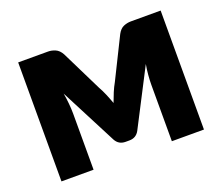

<svg xmlns="http://www.w3.org/2000/svg" viewBox="-92 -653 911 787"><g transform="rotate(-20 363.0 -259.5)"><path d="M674 -519V0H534V-245.5Q534 -264.5 536 -288.5Q538 -312.5 542 -334L415 -88Q401 -62.5 371.5 -62.5H355Q325.5 -62.5 311.5 -88L184 -335Q188 -313 190.2 -289Q192.5 -265 192.5 -245.5V0H52.5V-519H182.5Q198.5 -519 214.2 -512.2Q230 -505.5 241 -485.5L328.5 -308Q338.5 -290.5 347 -270.2Q355.5 -250 363 -229Q370.5 -250 379 -270.2Q387.5 -290.5 397.5 -308L485.5 -485.5Q496.5 -506 512.2 -512.5Q528 -519 544 -519Z"/></g></svg>

Font: Lato
Style: Regular
Weight: 900
Designer: Lukasz Dziedzic with Adam Twardoch and Botio Nikoltchev
Foundry: tyPoland Lukasz Dziedzic
Version: Version 2.010; 2014-09-01; http://www.latofonts.com/; ttfaut